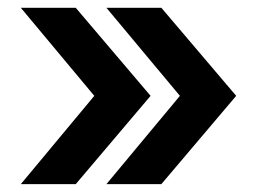

<svg xmlns="http://www.w3.org/2000/svg" viewBox="-20 -545 671 495"><path d="M33.7 -70.3 223.1 -297.9 33.7 -524.9H175.3L368.2 -297.9L175.3 -70.3ZM254.4 -70.3 443.8 -297.9 254.4 -524.9H396L588.9 -297.9L396 -70.3Z"/></svg>

Font: V-Inter
Style: SemiBold-600
Weight: 600
Designer: Rasmus Andersson
Foundry: rsms
Version: Version 4.000;git-4146feb